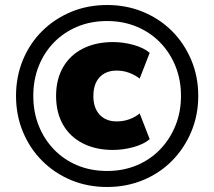

<svg xmlns="http://www.w3.org/2000/svg" viewBox="-20 -736 855 767"><path d="M408 11Q330 11 264 -16.5Q198 -44 148.5 -93.5Q99 -143 71.5 -209.5Q44 -276 44 -353Q44 -430 71.5 -496.5Q99 -563 148.5 -612Q198 -661 264 -688.5Q330 -716 408 -716Q485 -716 551.5 -688.5Q618 -661 667 -612Q716 -563 744 -496.5Q772 -430 772 -353Q772 -276 744 -209.5Q716 -143 667 -93.5Q618 -44 551.5 -16.5Q485 11 408 11ZM431 -137Q363 -137 311.5 -163Q260 -189 232 -237.5Q204 -286 204 -353Q204 -419 232 -467.5Q260 -516 311.5 -542Q363 -568 432 -568Q471 -568 512 -557Q553 -546 578 -525L538 -422Q520 -436 496.5 -445Q473 -454 446 -454Q403 -454 378 -427.5Q353 -401 353 -352Q353 -305 378 -278Q403 -251 446 -251Q473 -251 496.5 -259.5Q520 -268 538 -283L578 -180Q553 -159 512 -148Q471 -137 431 -137ZM408 -53Q472 -53 526 -75.5Q580 -98 619.5 -139Q659 -180 681 -234.5Q703 -289 703 -353Q703 -417 681 -471.5Q659 -526 619.5 -566.5Q580 -607 526 -629.5Q472 -652 408 -652Q343 -652 289 -629.5Q235 -607 195.5 -566.5Q156 -526 134.5 -471.5Q113 -417 113 -353Q113 -289 134.5 -234.5Q156 -180 195.5 -139Q235 -98 289 -75.5Q343 -53 408 -53Z"/></svg>

Font: Nunito Sans 6pt Black
Style: Regular
Weight: 900
Version: Version 3.101;gftools[0.9.27]